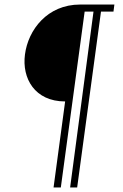

<svg xmlns="http://www.w3.org/2000/svg" viewBox="-20 -743 541 846"><path d="M480 -692 484 -723H333C188 -723 104 -611 90 -503C76 -398 133 -296 267 -296L216 83H248L353 -692H392L289 83H320L425 -692Z"/></svg>

Font: United Sans Thin
Style: Italic
Weight: 100
Italic angle: -8°
Designer: Pablo Impallari, Rodrigo Fuenzalida (Modified by Dan O. Williams)
Version: Version 1.000;PS 001.000;hotconv 1.0.88;makeotf.lib2.5.64775